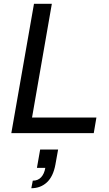

<svg xmlns="http://www.w3.org/2000/svg" viewBox="-20 -706 576 1018"><path d="M40 0 160.2 -686H254.9L149.9 -83H491.2L477.1 0ZM146 292 153.8 252Q181.2 252 198 233.9Q214.8 215.8 220.2 184.1H175.8L192.9 86.9H288.1L273.9 166Q262.2 230 228.5 261Q194.8 292 146 292Z"/></svg>

Font: Archivo
Style: Italic
Weight: 400
Italic angle: -10°
Designer: Hector Gatti
Foundry: Omnibus-Type
Version: Version 2.001